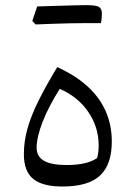

<svg xmlns="http://www.w3.org/2000/svg" viewBox="-20 -702 511 728"><path d="M206.6 -365.1Q275.6 -335 314.8 -277.5Q354.1 -220.1 354.1 -150.4Q354.1 -125.3 348.3 -102.8Q309.8 -76.3 233 -76.3Q174.5 -76.3 146.7 -92.5Q118.9 -108.6 118.9 -141.4Q118.9 -181.7 141.5 -239.9Q164.2 -298.1 206.6 -365.1ZM217 5.2Q315 5.2 359.4 -36.5Q403.9 -78.1 403.9 -165.2Q403.9 -229 380.2 -281.7Q356.5 -334.4 310.3 -375.9Q264.1 -417.4 197 -447.5Q154.9 -377.9 126.8 -321.5Q98.6 -265.1 84.5 -215.7Q70.5 -166.2 70.5 -117Q70.5 -53.1 105.6 -23.9Q140.7 5.2 217 5.2ZM312.1 -614.4Q327.6 -614.4 337.4 -614.3Q347.3 -614.3 353.1 -614.3Q359 -614.3 362.4 -614.3Q364.6 -623.2 365.5 -633.2Q366.3 -643.3 366.3 -650.4Q366.3 -669.5 354.8 -676Q343.2 -682.5 308 -682.5Q273.5 -673 239.1 -662.9Q204.6 -652.7 170.4 -642.6Q136.3 -632.5 102.4 -622.1Q105.8 -618.9 109 -615.7Q112.2 -612.4 115.5 -609.3Q146.6 -610.6 180.1 -611.8Q213.6 -613.1 247.2 -613.7Q280.7 -614.4 312.1 -614.4ZM115.5 -609.3Q147.8 -621.2 179.9 -633Q212 -644.9 244 -657.5Q276.1 -670 308 -682.5Q298.3 -682.5 278.3 -682.1Q258.4 -681.8 232.2 -680.9Q206 -680 177.1 -679.3Q148.1 -678.6 121 -677.5Q116.2 -663.9 111.7 -650.3Q107.1 -636.7 102.4 -622.1Q105.8 -618.9 109 -615.7Q112.2 -612.4 115.5 -609.3Z"/></svg>

Font: Pinar-VF
Style: Regular
Weight: 300
Designer: Amin Abedi
Version: Version 3.0